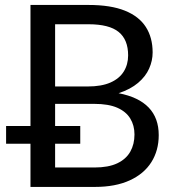

<svg xmlns="http://www.w3.org/2000/svg" viewBox="-20 -736 695 756"><path d="M353.5 0H100V-170H4V-240H100V-716.5H328.5Q416 -716.5 471.8 -694Q527.5 -671.5 554.2 -629.8Q581 -588 581 -529.5Q581 -497 567.2 -466Q553.5 -435 523.8 -409.8Q494 -384.5 447 -369Q605 -338.5 605 -204Q605 -143.5 576 -97.5Q547 -51.5 490.8 -25.8Q434.5 0 353.5 0ZM352 -76.5Q407 -76.5 441.8 -93Q476.5 -109.5 493 -138.8Q509.5 -168 509.5 -206.5Q509.5 -242 493 -269.2Q476.5 -296.5 441.8 -311.8Q407 -327 351.5 -327H197V-240H296V-170H197V-76.5ZM325 -395.5Q379.5 -395.5 414.8 -411Q450 -426.5 467.2 -454.2Q484.5 -482 484.5 -518Q484.5 -580 447.2 -610.2Q410 -640.5 328.5 -640.5H197V-395.5Z"/></svg>

Font: Verano Sans
Style: Regular
Weight: 400
Designer: Lukasz Dziedzic with Adam Twardoch and Botio Nikoltchev
Foundry: tyPoland Lukasz Dziedzic
Version: Version 3.001;December 28, 2019;FontCreator 12.0.0.2547 64-b